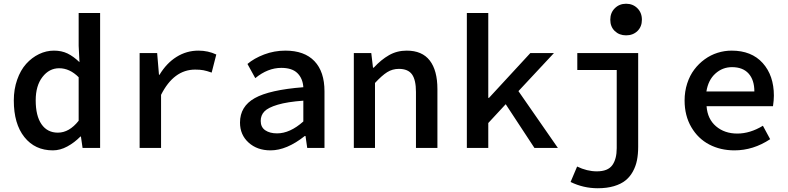

<svg xmlns="http://www.w3.org/2000/svg" viewBox="-20 -795 4237 1032"><path d="M264.2 13.2Q168 13.2 111.1 -58.1Q54.2 -129.4 54.2 -254.9Q54.2 -315.4 72.3 -366.7Q90.3 -418 120.6 -451.7Q150.9 -485.4 189.7 -504.2Q228.5 -522.9 270 -522.9Q311 -522.9 342.8 -507.6Q374.5 -492.2 407.2 -460.9L402.8 -548.8V-725.1H518.1V0H423.8L415 -61H412.1Q379.9 -28.3 341.6 -7.6Q303.2 13.2 264.2 13.2ZM291 -82Q352.1 -82 402.8 -146V-379.9Q354.5 -428.2 297.9 -428.2Q244.6 -428.2 208.3 -381.3Q171.9 -334.5 171.9 -255.9Q171.9 -172.4 203.1 -127.2Q234.4 -82 291 -82Z M730.5 0V-509.8H824.7L834.5 -393.1H837.4Q875 -455.6 929 -489.3Q982.9 -522.9 1046.4 -522.9Q1098.6 -522.9 1142.6 -502L1117.7 -404.8Q1091.3 -414.1 1073.5 -417.5Q1055.7 -420.9 1028.8 -420.9Q914.1 -420.9 845.7 -285.2V0Z M1434.1 13.2Q1362.3 13.2 1316.2 -28.6Q1270 -70.3 1270 -136.2Q1270 -223.1 1349.4 -267.6Q1428.7 -312 1610.4 -326.2Q1607.4 -373.5 1578.6 -401.9Q1549.8 -430.2 1492.2 -430.2Q1419.4 -430.2 1352.1 -375L1310.1 -451.2Q1345.2 -481.4 1399.7 -502.2Q1454.1 -522.9 1514.2 -522.9Q1616.2 -522.9 1670.2 -466.3Q1724.1 -409.7 1724.1 -304.2V0H1631.3L1622.1 -64H1618.2Q1521 13.2 1434.1 13.2ZM1469.2 -78.1Q1538.6 -78.1 1610.4 -142.1V-253.9Q1524.4 -247.6 1472.7 -232.2Q1420.9 -216.8 1401.1 -196Q1381.3 -175.3 1381.3 -145Q1381.3 -111.3 1405.8 -94.7Q1430.2 -78.1 1469.2 -78.1Z M1881.8 0V-509.8H1975.6L1984.9 -431.2H1988.8Q2028.3 -474.1 2071 -498.5Q2113.8 -522.9 2166 -522.9Q2249 -522.9 2290 -469.7Q2331.1 -416.5 2331.1 -315.9V0H2215.8V-300.8Q2215.8 -365.2 2194.6 -395Q2173.3 -424.8 2124 -424.8Q2089.4 -424.8 2061 -407Q2032.7 -389.2 1995.6 -349.1V0Z M2489.3 0V-725.1H2604.5V-269H2608.4L2830.6 -509.8H2957.5L2766.6 -305.2L2978.5 0H2852.5L2698.2 -234.9L2604.5 -133.8V0Z M3345.2 -605Q3308.6 -605 3284.4 -628.2Q3260.3 -651.4 3260.3 -689Q3260.3 -726.6 3284.7 -750.7Q3309.1 -774.9 3345.2 -774.9Q3381.8 -774.9 3406 -750.7Q3430.2 -726.6 3430.2 -689Q3430.2 -651.4 3406.2 -628.2Q3382.3 -605 3345.2 -605ZM3192.9 216.8Q3115.7 216.8 3046.9 183.1L3082 100.1Q3135.3 126 3188 126Q3247.1 126 3271 93Q3294.9 60.1 3294.9 1V-418.9H3083V-509.8H3410.2V-5.9Q3410.2 33.7 3403.8 65.9Q3397.5 98.1 3381.8 126.7Q3366.2 155.3 3342 174.8Q3317.9 194.3 3280 205.6Q3242.2 216.8 3192.9 216.8Z M3927.7 13.2Q3852.5 13.2 3792.2 -18.3Q3731.9 -49.8 3695.8 -111.6Q3659.7 -173.3 3659.7 -254.9Q3659.7 -303.2 3673.6 -346.2Q3687.5 -389.2 3711.7 -421.1Q3735.8 -453.1 3767.8 -476.3Q3799.8 -499.5 3836.9 -511.2Q3874 -522.9 3912.6 -522.9Q4019.5 -522.9 4079.6 -456.1Q4139.6 -389.2 4139.6 -280.8Q4139.6 -256.8 4134.8 -224.1H3777.8Q3782.7 -155.3 3828.6 -116.2Q3874.5 -77.1 3942.9 -77.1Q4011.7 -77.1 4080.6 -119.1L4119.6 -46.9Q4028.8 13.2 3927.7 13.2ZM3776.9 -303.2H4034.7Q4034.7 -365.2 4003.7 -399.7Q3972.7 -434.1 3914.6 -434.1Q3863.3 -434.1 3825 -399.4Q3786.6 -364.7 3776.9 -303.2Z"/></svg>

Font: Office Code Pro Medium
Style: Regular
Weight: 500
Designer: Nathan Rutzky & Paul D. Hunt
Foundry: Adobe Systems Incorporated
Version: Version 1.004;PS 001.004;hotconv 1.0.70;makeotf.lib2.5.58329